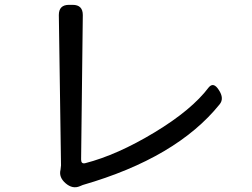

<svg xmlns="http://www.w3.org/2000/svg" viewBox="-20 -764 1040 793"><path d="M230 -63 232 -81 223 -702Q223 -744 265 -744H280Q322 -744 322 -702L315 -105Q315 -86 332 -90Q464 -124 618 -217Q772 -310 842 -403Q862 -427 884 -392Q907 -357 887 -333Q709 -112 322 0L310 5Q280 18 251 -7Q222 -32 230 -63Z"/></svg>

Font: Swei Gothic CJK TC Regular
Style: Regular
Weight: 400
Version: Version 2.129